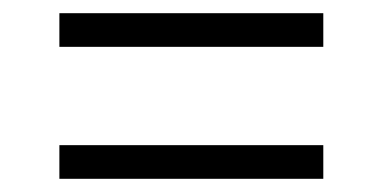

<svg xmlns="http://www.w3.org/2000/svg" viewBox="-20 -398 580 291"><path d="M70 -327V-378H470V-327ZM70 -127V-178H470V-127Z"/></svg>

Font: Saira Light
Style: Regular
Weight: 300
Designer: Hector Gatti with collaboration of the Omnibus-Type team
Foundry: Omnibus-Type
Version: Version 1.100; ttfautohint (v1.8.3)